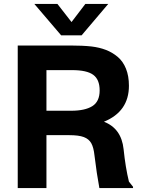

<svg xmlns="http://www.w3.org/2000/svg" viewBox="-20 -963 728 983"><path d="M661.1 -6.8V0H488.8Q475.1 -73.2 463.9 -166Q459.5 -208 447.3 -229.7Q435.1 -251.5 409.2 -261.2Q383.3 -271 335 -271H217.8V0H70.8V-730H340.8Q403.3 -730 448.2 -725.1Q489.3 -720.2 522.2 -707.5Q555.2 -694.8 582.5 -671.9Q609.9 -648.9 625 -611.3Q640.1 -573.7 640.1 -523.9Q640.1 -392.1 512.2 -339.8Q601.6 -305.2 612.8 -199.2Q622.6 -104.5 640.1 -33.2ZM155.8 -942.9H273.9L346.2 -850.1L417 -942.9H534.2L397.9 -782.2H293ZM217.8 -396H344.2Q414.6 -396 452.4 -419.4Q490.2 -442.9 490.2 -500Q490.2 -555.7 457.5 -579.8Q424.8 -604 349.1 -604H217.8Z"/></svg>

Font: Nacelle Bold
Style: Regular
Weight: 700
Designer: Sora Sagano
Foundry: Sora Sagano
Version: Version 1.000;FEAKit 1.0